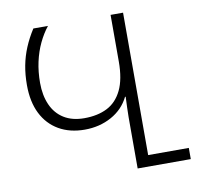

<svg xmlns="http://www.w3.org/2000/svg" viewBox="-79 -797 907 879"><g transform="rotate(-10 374.0 -357.0)"><path d="M491 0V-238Q491 -256 492 -283Q493 -310 494 -333H491Q464 -278 408.5 -247.5Q353 -217 284 -217Q215 -217 164 -246.5Q113 -276 85.5 -331Q58 -386 58 -464Q58 -512 66 -554Q74 -596 90.5 -635.5Q107 -675 132 -714H200Q176 -684 157.5 -645Q139 -606 129 -560.5Q119 -515 119 -463Q119 -405 138.5 -361Q158 -317 196.5 -293Q235 -269 291 -269Q353 -269 397.5 -291.5Q442 -314 466.5 -364.5Q491 -415 491 -497V-714H549V-52H738V0Z"/></g></svg>

Font: Noto Sans Georgian Light
Style: Regular
Weight: 300
Version: Version 2.002